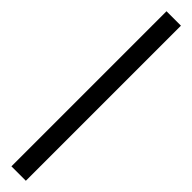

<svg xmlns="http://www.w3.org/2000/svg" viewBox="45 -248 555 555"><g transform="rotate(-45 323.0 29.5)"><path d="M6 59V0H640V59Z"/></g></svg>

Font: Sarpanch ExtraBold
Style: Regular
Weight: 800
Designer: Manushi Parikh (Devanagari and Latin), Jyotish Sonowal (Devanagari)
Foundry: Indian Type Foundry
Version: Version 2.004;PS 1.0;hotconv 1.0.78;makeotf.lib2.5.61930; tt